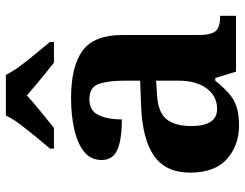

<svg xmlns="http://www.w3.org/2000/svg" viewBox="-108 -698 816 639"><g transform="rotate(-90 299.5 -378.0)"><path d="M202 10Q136 10 90.5 -30Q45 -70 45 -153Q45 -234 101 -273Q157 -312 269 -316L351 -319V-374Q351 -424 340.5 -456Q330 -488 289 -488Q251 -488 236.5 -457.5Q222 -427 222 -380Q155 -380 121 -395Q87 -410 87 -447Q87 -484 115 -506Q143 -528 190 -538.5Q237 -549 293 -549Q398 -549 450.5 -511Q503 -473 503 -379V-124Q503 -83 516 -68Q529 -53 563 -53H567V0H381L360 -69H351Q329 -42 309.5 -24.5Q290 -7 265 1.5Q240 10 202 10ZM257 -63Q300 -63 325.5 -98Q351 -133 351 -191V-266L306 -263Q246 -260 223 -231.5Q200 -203 200 -149Q200 -63 257 -63ZM125 -619Q141 -638 162.5 -664Q184 -690 204.5 -717Q225 -744 235 -766H370Q381 -744 401 -717Q421 -690 443 -664Q465 -638 480 -619V-606H411Q397 -617 377 -633Q357 -649 337 -666Q317 -683 302 -696Q280 -676 247.5 -649.5Q215 -623 194 -606H125Z"/></g></svg>

Font: Noto Serif Bengali
Style: Bold
Weight: 700
Designer: Juan Bruce, Universal Thirst, Indian Type Foundry and the Monotype Design Team.
Foundry: Monotype Imaging Inc.
Version: Version 2.003; ttfautohint (v1.8.4.7-5d5b)